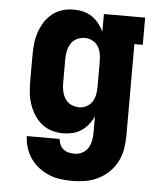

<svg xmlns="http://www.w3.org/2000/svg" viewBox="-53 -584 707 844"><g transform="rotate(5 300.0 -162.5)"><path d="M296 213Q270 213 244 209.5Q218 206 194 196Q170 186 149 170Q128 154 113 132.5Q98 111 90 85.5Q82 60 81 34H226Q227 47 232.5 59Q238 71 248 79Q258 87 270.5 90Q283 93 296 93Q314 93 330 85Q346 77 355.5 62Q365 47 368.5 30Q372 13 372 -5V-78Q363 -59 349.5 -42Q336 -25 318.5 -13.5Q301 -2 280.5 3Q260 8 238 8Q213 8 188 0.5Q163 -7 143 -23.5Q123 -40 109.5 -62Q96 -84 88 -108.5Q80 -133 77.5 -158.5Q75 -184 75 -210V-320Q75 -346 77.5 -371.5Q80 -397 88 -421.5Q96 -446 109.5 -468Q123 -490 143 -506.5Q163 -523 188 -530.5Q213 -538 238 -538Q260 -538 280.5 -533Q301 -528 318.5 -516.5Q336 -505 349.5 -488Q363 -471 372 -452V-530H554V-410H517V-5Q517 24 512 53.5Q507 83 493.5 109Q480 135 458.5 156Q437 177 410.5 190Q384 203 355 208Q326 213 296 213ZM299 -112Q316 -112 332 -120.5Q348 -129 357 -143.5Q366 -158 369 -175.5Q372 -193 372 -210V-320Q372 -337 369 -354.5Q366 -372 357 -386.5Q348 -401 332 -409.5Q316 -418 299 -418Q281 -418 264.5 -410.5Q248 -403 238 -388Q228 -373 224 -355.5Q220 -338 220 -320V-210Q220 -192 224 -174.5Q228 -157 238 -142Q248 -127 264.5 -119.5Q281 -112 299 -112Z"/></g></svg>

Font: Iosevka Curly Slab HvEx
Style: Regular
Weight: 900
Width: 7
Monospace: yes
Designer: Belleve Invis
Foundry: Belleve Invis
Version: Version 11.1.0; ttfautohint (v1.8.3)